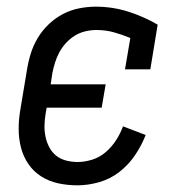

<svg xmlns="http://www.w3.org/2000/svg" viewBox="-20 -548 540 576"><path d="M212 8Q183 8 155 2Q127 -4 104 -18.5Q81 -33 65.5 -55.5Q50 -78 43 -105Q36 -132 36 -161Q36 -190 41 -219L61 -339Q65 -364 72.5 -388Q80 -412 93.5 -434.5Q107 -457 126.5 -475.5Q146 -494 169 -506Q192 -518 217.5 -523Q243 -528 267 -528Q318 -528 365 -513Q412 -498 453 -474L431 -340H355L371 -434Q347 -444 322 -451Q297 -458 269 -458Q253 -458 236 -454Q219 -450 204.5 -441Q190 -432 178 -419Q166 -406 158 -391Q150 -376 145 -360Q140 -344 137 -328L132 -295H297L285 -225H120L117 -208Q114 -190 113.5 -172.5Q113 -155 116.5 -138Q120 -121 128 -106Q136 -91 148.5 -81Q161 -71 178 -66.5Q195 -62 213 -62Q234 -62 256.5 -69Q279 -76 297 -91.5Q315 -107 328 -127Q341 -147 349 -169L417 -143Q405 -112 385.5 -83Q366 -54 338.5 -32.5Q311 -11 277.5 -1.5Q244 8 212 8Z"/></svg>

Font: Iosevka Curly Slab
Style: Italic
Weight: 400
Italic angle: -9°
Monospace: yes
Designer: Belleve Invis
Foundry: Belleve Invis
Version: Version 22.1.2; ttfautohint (v1.8.4)